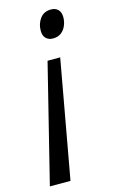

<svg xmlns="http://www.w3.org/2000/svg" viewBox="-128 -589 486 817"><g transform="rotate(-15 115.0 -180.0)"><path d="M-14.2 183.1 114.7 -335.9H170.4L76.7 183.1ZM162.6 -421.4Q142.6 -421.4 131.1 -433.1Q119.6 -444.8 119.6 -466.3Q119.6 -497.6 136.7 -520.3Q153.8 -543 184.6 -543Q204.1 -543 215.8 -531.5Q227.5 -520 227.5 -497.6Q227.5 -479 220.2 -461.2Q212.9 -443.4 198.5 -432.4Q184.1 -421.4 162.6 -421.4Z"/></g></svg>

Font: Open Sans SemiCondensed
Style: Italic
Weight: 400
Width: 4
Italic angle: -12°
Designer: Monotype Design Team
Foundry: Monotype Imaging Inc.
Version: Version 3.000